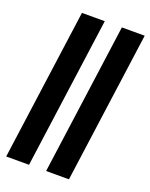

<svg xmlns="http://www.w3.org/2000/svg" viewBox="-154 -911 773 992"><g transform="rotate(20 233.0 -415.5)"><path d="M6.5 0 120.5 -831H246L132 0ZM226 0 340 -831H465.5L351.5 0Z"/></g></svg>

Font: Merriweather 96pt SemiBold
Style: Italic
Weight: 600
Italic angle: -7.8°
Version: Version 2.101